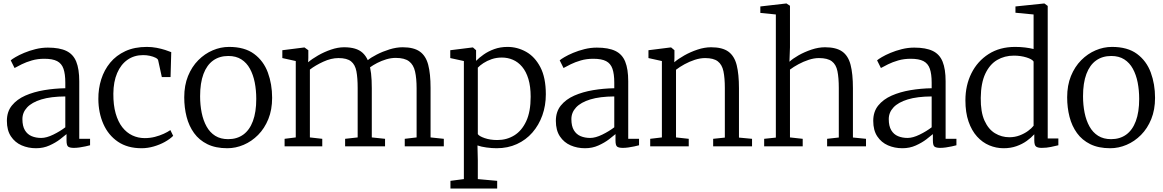

<svg xmlns="http://www.w3.org/2000/svg" viewBox="-20 -839 6670 1101"><path d="M19.5 -146Q19.5 -198.5 48.2 -234Q77 -269.5 125.2 -290.8Q173.5 -312 233 -322Q292.5 -332 354.5 -333V-365Q354.5 -414.5 344 -444.8Q333.5 -475 307.5 -488.5Q281.5 -502 234.5 -502Q195.5 -502 162.8 -492.5Q130 -483 104.8 -470.5Q79.5 -458 63.5 -449L41.5 -493Q48.5 -499.5 68.8 -511.5Q89 -523.5 118.8 -536Q148.5 -548.5 183.5 -557.2Q218.5 -566 254.5 -566Q321 -566 360.5 -547Q400 -528 417.2 -485.5Q434.5 -443 434.5 -373V-43H496.5V-6Q485.5 -3 469.5 0.5Q453.5 4 436 6.5Q418.5 9 403.5 9Q382 9 371.8 2.5Q361.5 -4 361.5 -33V-70Q349 -59 323.8 -39.8Q298.5 -20.5 263.5 -4.8Q228.5 11 186.5 11Q142 11 104 -5.5Q66 -22 42.8 -56.8Q19.5 -91.5 19.5 -146ZM216.5 -48Q246.5 -48 285.5 -67Q324.5 -86 354.5 -109V-286Q271.5 -285.5 217 -268.8Q162.5 -252 135.5 -223Q108.5 -194 108.5 -156Q108.5 -116 122.8 -92.2Q137 -68.5 161.5 -58.2Q186 -48 216.5 -48Z M544 -271Q543.5 -330.5 560.5 -384.2Q577.5 -438 612 -479.8Q646.5 -521.5 699 -545.8Q751.5 -570 822 -570Q851 -570 878.2 -564.8Q905.5 -559.5 927.2 -552.5Q949 -545.5 962 -540L958 -397H908L887 -493Q885.5 -501 872.2 -507.8Q859 -514.5 840 -518.8Q821 -523 801 -523Q749.5 -523 711.2 -496.2Q673 -469.5 651.8 -420Q630.5 -370.5 630 -302Q629.5 -237 643.2 -188.8Q657 -140.5 681.5 -109.2Q706 -78 739 -62.5Q772 -47 810 -47Q840.5 -47 868.5 -54.2Q896.5 -61.5 919.2 -72Q942 -82.5 957 -93L973 -60Q954.5 -41.5 925.2 -25.2Q896 -9 861.2 1Q826.5 11 792 11Q711 11 656 -26.5Q601 -64 572.8 -128Q544.5 -192 544 -271Z M1036.5 -281Q1036.5 -349.5 1058.2 -403Q1080 -456.5 1117 -493.8Q1154 -531 1199.8 -550.5Q1245.5 -570 1293.5 -570Q1383 -570 1437.2 -529.8Q1491.5 -489.5 1516 -423Q1540.5 -356.5 1540.5 -278Q1540.5 -210 1518.8 -156.2Q1497 -102.5 1460 -65.2Q1423 -28 1377.2 -8.5Q1331.5 11 1283.5 11Q1216.5 11 1169.2 -12.2Q1122 -35.5 1092.8 -76Q1063.5 -116.5 1050 -169.2Q1036.5 -222 1036.5 -281ZM1288.5 -41Q1339 -41 1375 -67Q1411 -93 1430.2 -144.5Q1449.5 -196 1449.5 -272Q1449.5 -321.5 1440.8 -366Q1432 -410.5 1413.2 -444.8Q1394.5 -479 1364 -498.5Q1333.5 -518 1289.5 -518Q1238.5 -518 1202.2 -492Q1166 -466 1146.8 -414.8Q1127.5 -363.5 1127.5 -287Q1127.5 -237 1136.5 -192.5Q1145.5 -148 1164.5 -113.8Q1183.5 -79.5 1214.2 -60.2Q1245 -41 1288.5 -41Z M1612 0V-43L1676 -51V-489L1599 -506V-551L1726 -567L1748 -551V-507L1747 -482Q1769 -501 1803.8 -521Q1838.5 -541 1878 -554.5Q1917.5 -568 1953 -568Q1989 -568 2015.2 -560.2Q2041.5 -552.5 2059.5 -536Q2077.5 -519.5 2089 -494Q2107 -509 2140.5 -526.2Q2174 -543.5 2213.5 -555.8Q2253 -568 2289 -568Q2352.5 -568 2387.2 -543.5Q2422 -519 2435.5 -467.5Q2449 -416 2449 -335V-51L2525 -43V0H2301V-43L2369 -51V-332Q2369 -389.5 2360.2 -428.5Q2351.5 -467.5 2325.8 -487.2Q2300 -507 2249 -507Q2222.5 -507 2195 -498.8Q2167.5 -490.5 2143.2 -478Q2119 -465.5 2102 -453Q2105.5 -437 2107.8 -418.2Q2110 -399.5 2111 -378.2Q2112 -357 2112 -333V-51L2188 -43V0H1959V-43L2031 -51V-334Q2031 -392 2023.8 -430.2Q2016.5 -468.5 1993 -487.2Q1969.5 -506 1921 -506Q1879 -506 1833.5 -485Q1788 -464 1757 -440V-51L1828 -43V0Z M3110 -298Q3110 -233.5 3090 -177.5Q3070 -121.5 3033 -79Q2996 -36.5 2944 -12.8Q2892 11 2828 11Q2801 11 2769.8 6.8Q2738.5 2.5 2718 -5L2720 80V188L2831 198V242H2563V198L2640 188V-489L2562 -506V-551L2690 -567H2692L2710 -551V-490Q2727.5 -508 2753.8 -526.5Q2780 -545 2814.5 -557.5Q2849 -570 2891 -570Q2946.5 -570 2996.8 -542Q3047 -514 3078.5 -454Q3110 -394 3110 -298ZM2858 -509Q2826.5 -509 2799.5 -499.8Q2772.5 -490.5 2752 -477Q2731.5 -463.5 2720 -451V-70Q2727.5 -58 2759.2 -47Q2791 -36 2832 -36Q2885.5 -36 2928.8 -62.5Q2972 -89 2997.5 -143.8Q3023 -198.5 3023 -284Q3023 -343.5 3010 -386.2Q2997 -429 2974 -456.2Q2951 -483.5 2921.2 -496.2Q2891.5 -509 2858 -509Z M3167.5 -146Q3167.5 -198.5 3196.2 -234Q3225 -269.5 3273.2 -290.8Q3321.5 -312 3381 -322Q3440.5 -332 3502.5 -333V-365Q3502.5 -414.5 3492 -444.8Q3481.5 -475 3455.5 -488.5Q3429.5 -502 3382.5 -502Q3343.5 -502 3310.8 -492.5Q3278 -483 3252.8 -470.5Q3227.5 -458 3211.5 -449L3189.5 -493Q3196.5 -499.5 3216.8 -511.5Q3237 -523.5 3266.8 -536Q3296.5 -548.5 3331.5 -557.2Q3366.5 -566 3402.5 -566Q3469 -566 3508.5 -547Q3548 -528 3565.2 -485.5Q3582.5 -443 3582.5 -373V-43H3644.5V-6Q3633.5 -3 3617.5 0.5Q3601.5 4 3584 6.5Q3566.5 9 3551.5 9Q3530 9 3519.8 2.5Q3509.5 -4 3509.5 -33V-70Q3497 -59 3471.8 -39.8Q3446.5 -20.5 3411.5 -4.8Q3376.5 11 3334.5 11Q3290 11 3252 -5.5Q3214 -22 3190.8 -56.8Q3167.5 -91.5 3167.5 -146ZM3364.5 -48Q3394.5 -48 3433.5 -67Q3472.5 -86 3502.5 -109V-286Q3419.5 -285.5 3365 -268.8Q3310.5 -252 3283.5 -223Q3256.5 -194 3256.5 -156Q3256.5 -116 3270.8 -92.2Q3285 -68.5 3309.5 -58.2Q3334 -48 3364.5 -48Z M3775.5 -51V-489L3698.5 -506V-551L3825.5 -567H3828.5L3847.5 -551V-507L3846.5 -482Q3868.5 -501 3903.8 -521Q3939 -541 3979.5 -554.5Q4020 -568 4057.5 -568Q4122.5 -568 4157 -542.8Q4191.5 -517.5 4204.5 -465.5Q4217.5 -413.5 4217.5 -333V-50L4292.5 -43V0H4069.5V-43L4136.5 -50V-334Q4136.5 -392 4128.5 -430.2Q4120.5 -468.5 4096.2 -487.2Q4072 -506 4023.5 -506Q3995 -506 3964.2 -496Q3933.5 -486 3905.2 -470.5Q3877 -455 3856.5 -439V-51L3929.5 -43V0H3708.5V-43Z M4429 -50V-756L4340 -765V-802L4488 -819H4490L4510 -806V-568L4507 -485Q4525.5 -502.5 4559.2 -521.8Q4593 -541 4633.2 -554.5Q4673.5 -568 4711 -568Q4774.5 -568 4809.2 -543.8Q4844 -519.5 4857.5 -467.5Q4871 -415.5 4871 -333V-50.5L4946 -43V0H4723V-43L4790 -50.5V-334Q4790 -392.5 4782.2 -430.8Q4774.5 -469 4750 -487.5Q4725.5 -506 4676 -506Q4648 -506 4617.5 -496Q4587 -486 4558.8 -470.8Q4530.5 -455.5 4510 -440V-51L4583 -43V0H4362V-43Z M4987.5 -146Q4987.5 -198.5 5016.2 -234Q5045 -269.5 5093.2 -290.8Q5141.5 -312 5201 -322Q5260.5 -332 5322.5 -333V-365Q5322.5 -414.5 5312 -444.8Q5301.5 -475 5275.5 -488.5Q5249.5 -502 5202.5 -502Q5163.5 -502 5130.8 -492.5Q5098 -483 5072.8 -470.5Q5047.5 -458 5031.5 -449L5009.5 -493Q5016.5 -499.5 5036.8 -511.5Q5057 -523.5 5086.8 -536Q5116.5 -548.5 5151.5 -557.2Q5186.5 -566 5222.5 -566Q5289 -566 5328.5 -547Q5368 -528 5385.2 -485.5Q5402.5 -443 5402.5 -373V-43H5464.5V-6Q5453.5 -3 5437.5 0.5Q5421.5 4 5404 6.5Q5386.5 9 5371.5 9Q5350 9 5339.8 2.5Q5329.5 -4 5329.5 -33V-70Q5317 -59 5291.8 -39.8Q5266.5 -20.5 5231.5 -4.8Q5196.5 11 5154.5 11Q5110 11 5072 -5.5Q5034 -22 5010.8 -56.8Q4987.5 -91.5 4987.5 -146ZM5184.5 -48Q5214.5 -48 5253.5 -67Q5292.5 -86 5322.5 -109V-286Q5239.5 -285.5 5185 -268.8Q5130.5 -252 5103.5 -223Q5076.5 -194 5076.5 -156Q5076.5 -116 5090.8 -92.2Q5105 -68.5 5129.5 -58.2Q5154 -48 5184.5 -48Z M5735 11Q5692.5 11 5653 -5.5Q5613.5 -22 5582.8 -56Q5552 -90 5534 -141.8Q5516 -193.5 5516 -264Q5516 -349.5 5550.5 -418.8Q5585 -488 5649 -529Q5713 -570 5801 -570Q5830.5 -570 5857.5 -566.8Q5884.5 -563.5 5907 -558V-756L5803 -766V-802L5967 -819H5969L5988 -805V-45H6049V-6Q6029.5 -1.5 6005.5 3.8Q5981.5 9 5953 9Q5933 9 5922 2Q5911 -5 5911 -34V-69Q5893.5 -49.5 5867.8 -31Q5842 -12.5 5808.8 -0.8Q5775.5 11 5735 11ZM5768 -52Q5799.5 -52 5827 -62.5Q5854.5 -73 5875.2 -88.2Q5896 -103.5 5907 -118V-486Q5899 -499.5 5865.8 -509.8Q5832.5 -520 5794 -520Q5740.5 -520 5698 -495Q5655.5 -470 5630.2 -416.5Q5605 -363 5604 -278Q5603 -197 5625.5 -147.2Q5648 -97.5 5685.8 -74.8Q5723.5 -52 5768 -52Z M6099.5 -281Q6099.5 -349.5 6121.2 -403Q6143 -456.5 6180 -493.8Q6217 -531 6262.8 -550.5Q6308.5 -570 6356.5 -570Q6446 -570 6500.2 -529.8Q6554.5 -489.5 6579 -423Q6603.5 -356.5 6603.5 -278Q6603.5 -210 6581.8 -156.2Q6560 -102.5 6523 -65.2Q6486 -28 6440.2 -8.5Q6394.5 11 6346.5 11Q6279.5 11 6232.2 -12.2Q6185 -35.5 6155.8 -76Q6126.5 -116.5 6113 -169.2Q6099.5 -222 6099.5 -281ZM6351.5 -41Q6402 -41 6438 -67Q6474 -93 6493.2 -144.5Q6512.5 -196 6512.5 -272Q6512.5 -321.5 6503.8 -366Q6495 -410.5 6476.2 -444.8Q6457.5 -479 6427 -498.5Q6396.5 -518 6352.5 -518Q6301.5 -518 6265.2 -492Q6229 -466 6209.8 -414.8Q6190.5 -363.5 6190.5 -287Q6190.5 -237 6199.5 -192.5Q6208.5 -148 6227.5 -113.8Q6246.5 -79.5 6277.2 -60.2Q6308 -41 6351.5 -41Z"/></svg>

Font: Merriweather 7pt Light
Style: Regular
Weight: 300
Designer: Eben Sorkin
Foundry: Eben Sorkin
Version: Version 2.200;gftools[0.9.31]